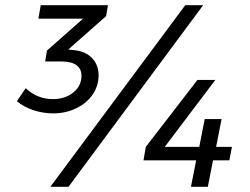

<svg xmlns="http://www.w3.org/2000/svg" viewBox="-20 -720 962 740"><path d="M389 -658 243 -529 263 -527Q309 -523 334.5 -496.5Q360 -470 360 -430Q360 -389 337 -355.5Q314 -322 273.5 -302.5Q233 -283 184 -283Q146 -283 108.5 -295.5Q71 -308 45 -330L79 -380Q124 -338 184 -338Q231 -338 262.5 -363.5Q294 -389 294 -428Q294 -455 274.5 -469Q255 -483 217 -483H154L161 -525L300 -648H128L137 -700H396ZM874 -154 864 -102H801L781 0H716L736 -102H533L542 -154L741 -412H810L615 -154H748L769 -261H834L813 -154ZM244 0H174L694 -700H763Z"/></svg>

Font: TypoPRO Montserrat
Style: Italic
Weight: 400
Italic angle: -11.3°
Designer: Julieta Ulanovsky
Foundry: Julieta Ulanovsky
Version: Version 6.001